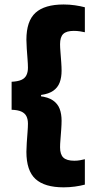

<svg xmlns="http://www.w3.org/2000/svg" viewBox="-20 -697 423 848"><path d="M354.8 -664.9V-554.6Q345.1 -556.8 332.7 -558.7Q320.4 -560.6 305.7 -560.6Q273.6 -560.6 259.4 -547.1Q245.3 -533.5 245.3 -501.9Q245.3 -487.7 247.1 -466.4Q248.8 -445.1 250.4 -423Q252 -401 252 -384.8Q252 -355.2 243.7 -332.9Q235.4 -310.7 215.8 -296.6Q196.1 -282.4 161.3 -277.6V-262.1L155.2 -272.4Q192.9 -268.2 213.9 -253.5Q234.9 -238.9 243.5 -216.3Q252 -193.8 252 -163.7Q252 -147.5 250.4 -125.2Q248.8 -102.9 247.1 -81.8Q245.3 -60.6 245.3 -46.4Q245.3 -14.6 260 -0.9Q274.8 12.9 308.3 12.9Q322.1 12.9 333.7 10.7Q345.4 8.5 354.8 6.2V118.4Q335.4 123.6 311.1 127Q286.8 130.4 260.9 130.4Q177.2 130.4 136.9 93.7Q96.6 57 96.6 -26.8Q96.6 -42.6 98.2 -66Q99.8 -89.4 101.6 -112.7Q103.4 -135.9 103.4 -150.6Q103.4 -170.6 96.6 -183.9Q89.8 -197.2 74.2 -204.3Q58.6 -211.4 31.3 -212.2V-335.9Q58.6 -337.2 74.2 -344.1Q89.8 -351 96.6 -364.7Q103.4 -378.4 103.4 -397.9Q103.4 -412.9 101.6 -435.9Q99.8 -458.9 98.2 -482.3Q96.6 -505.7 96.6 -521.4Q96.6 -604.3 136.9 -640.7Q177.2 -677.2 260.9 -677.2Q286.8 -677.2 311.3 -673.6Q335.7 -670 354.8 -664.9Z"/></svg>

Font: Anek Gurmukhi Medium SemiExpanded
Style: Regular
Weight: 500
Width: 6
Version: Version 1.003